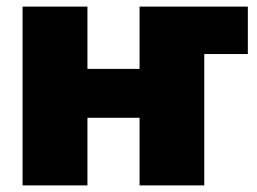

<svg xmlns="http://www.w3.org/2000/svg" viewBox="-20 -561 778 581"><path d="M535.6 -397.5V-541H730V-397.5ZM460 -352.5V-204.6H186.5V-352.5ZM244.6 -541V0H48.3V-541ZM598.1 -541V0H402.3V-541Z"/></svg>

Font: Inter 17pt Black
Style: Regular
Weight: 900
Version: Version 4.001;git-66647c0bb